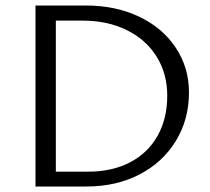

<svg xmlns="http://www.w3.org/2000/svg" viewBox="-20 -678 763 698"><path d="M109 -658H292Q400 -658 485.5 -617.5Q571 -577 619 -504.5Q667 -432 667 -342Q667 -244 619.5 -166Q572 -88 487.5 -44Q403 0 295 0H109ZM301 -54Q388 -54 453 -88Q518 -122 553 -184.5Q588 -247 588 -330Q588 -410 549.5 -472Q511 -534 441 -568.5Q371 -603 281 -603H183V-54Z"/></svg>

Font: Ysabeau Infant
Style: Regular
Weight: 400
Designer: Christian Thalmann (Catharsis Fonts)
Version: Version 0.003